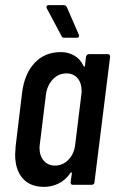

<svg xmlns="http://www.w3.org/2000/svg" viewBox="-20 -720 451 748"><path d="M326 -509H400Q409 -509 409 -499L348 -10Q348 -6 345 -3Q342 0 338 0H264Q255 0 255 -10L260 -45Q260 -48 258.5 -48.5Q257 -49 255 -47Q236 -19 209 -5.5Q182 8 152 8Q97 8 68 -25.5Q39 -59 39 -118Q39 -127 41 -151L66 -358Q75 -432 114.5 -474.5Q154 -517 217 -517Q246 -517 269.5 -503.5Q293 -490 306 -462Q308 -460 309.5 -460.5Q311 -461 311 -464L315 -499Q316 -503 319 -506Q322 -509 326 -509ZM273 -157 297 -352Q298 -357 298 -366Q298 -397 282 -415.5Q266 -434 239 -434Q208 -434 186 -411Q164 -388 159 -352L135 -157Q134 -152 134 -143Q134 -113 150.5 -94Q167 -75 194 -75Q225 -75 247 -98Q269 -121 273 -157ZM288 -581Q288 -573 279 -573H231Q222 -573 220 -579L162 -688L161 -692Q161 -700 170 -700H229Q236 -700 240 -693L287 -585Z"/></svg>

Font: Barlow Condensed Medium
Style: Italic
Weight: 500
Width: 3
Italic angle: -7°
Designer: Jeremy Tribby
Foundry: Tribby Type
Version: Version 1.408